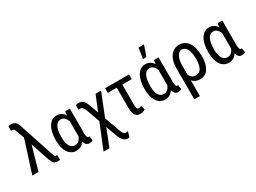

<svg xmlns="http://www.w3.org/2000/svg" viewBox="-50 -1578 3457 2591"><g transform="rotate(-30 1678.0 -282.5)"><path d="M118.2 -741.2C100.3 -741.2 86.3 -739.3 76.2 -735.4L75.7 -666L95.2 -667C105.6 -667 114.1 -663.3 120.6 -656C127.1 -648.7 133.3 -635.7 139.2 -617.2L181.2 -498L22.9 0H119.1L224.1 -369.1L319.8 -80.6C331.2 -48.7 343.8 -25.9 357.7 -12.2C371.5 1.5 392.3 8.3 419.9 8.3C431.6 8.3 442.9 6.3 453.6 2.4L451.7 -71.8C448.4 -70.8 443.4 -70.3 436.5 -70.3C428.1 -70.3 421.1 -73.5 415.8 -79.8C410.4 -86.2 405.3 -97.7 400.4 -114.3L221.2 -655.8C212.1 -686 199.2 -707.8 182.6 -721.2C166 -734.5 144.5 -741.2 118.2 -741.2Z M912.6 -528.3H839.8L833 -468.3C803.4 -514.8 762 -538.1 709 -538.1C655.6 -538.1 613.2 -512.5 581.8 -461.4C550.4 -410.3 534.7 -341.3 534.7 -254.4C534.7 -169.4 550.4 -104.1 581.8 -58.3C613.2 -12.6 655.4 10.3 708.5 10.3C762.9 10.3 804.9 -14 834.5 -62.5C845.9 -14 871.1 10.3 910.2 10.3C932 10.3 949.9 4.7 963.9 -6.3L953.6 -73.2C950.4 -71.6 946.5 -70.8 941.9 -70.8C922.7 -70.8 912.9 -94.2 912.6 -141.1ZM621.1 -244.1C621.1 -318.4 630.7 -373.5 649.9 -409.7C669.1 -445.8 696.3 -463.9 731.4 -463.9C772.5 -463.9 804.2 -436.7 826.7 -382.3V-143.6C805.2 -90.2 773.3 -63.5 731 -63.5C696.1 -63.5 669.1 -78.9 649.9 -109.6C630.7 -140.4 621.1 -185.2 621.1 -244.1Z M1051.3 -535.6C1036 -535.6 1021 -533.2 1006.3 -528.3L1005.9 -456.1L1034.2 -458.5C1063.8 -458.5 1088.1 -428.7 1106.9 -369.1L1173.3 -183.1L1016.6 202.6H1107.4L1214.8 -66.4L1273.4 96.7C1290.4 141.3 1307.7 171.8 1325.4 188.2C1343.2 204.7 1365.6 212.9 1392.6 212.9C1402.7 212.9 1410.5 210.4 1416 205.6L1439.9 128.4L1408.7 130.9H1399.4C1378.6 130.5 1360 106 1343.8 57.1L1258.8 -176.3L1399.9 -528.3H1313.5L1217.3 -291.5L1162.1 -441.9C1138 -504.4 1101.1 -535.6 1051.3 -535.6Z M1835.4 -455.1V-528.3H1462.9V-455.1H1602.1V-126.5C1604 -35.6 1637.2 9.8 1701.7 9.8C1732.9 9.8 1759.6 1.3 1781.7 -15.6L1761.7 -79.1C1750.3 -70.6 1738.3 -66.4 1725.6 -66.4C1700.8 -66.4 1688.5 -88.1 1688.5 -131.3V-455.1Z M2295.4 -528.3H2222.7L2215.8 -468.3C2186.2 -514.8 2144.9 -538.1 2091.8 -538.1C2038.4 -538.1 1996 -512.5 1964.6 -461.4C1933.2 -410.3 1917.5 -341.3 1917.5 -254.4C1917.5 -169.4 1933.2 -104.1 1964.6 -58.3C1996 -12.6 2038.2 10.3 2091.3 10.3C2145.7 10.3 2187.7 -14 2217.3 -62.5C2228.7 -14 2253.9 10.3 2293 10.3C2314.8 10.3 2332.7 4.7 2346.7 -6.3L2336.4 -73.2C2333.2 -71.6 2329.3 -70.8 2324.7 -70.8C2305.5 -70.8 2295.7 -94.2 2295.4 -141.1ZM2003.9 -244.1C2003.9 -318.4 2013.5 -373.5 2032.7 -409.7C2051.9 -445.8 2079.1 -463.9 2114.3 -463.9C2155.3 -463.9 2187 -436.7 2209.5 -382.3V-143.6C2188 -90.2 2156.1 -63.5 2113.8 -63.5C2078.9 -63.5 2051.9 -78.9 2032.7 -109.6C2013.5 -140.4 2003.9 -185.2 2003.9 -244.1ZM2127.4 -778.3 2101.1 -613.8H2155.8L2212.4 -778.3Z M2615.7 -538.1C2580.2 -538.1 2548.3 -527.7 2520 -506.8C2491.7 -486 2469.6 -456.3 2453.9 -417.7C2438.1 -379.2 2430.2 -334.5 2430.2 -283.7V203.1H2517.1V-42.5C2548 -7.6 2588.7 9.8 2639.2 9.8C2692.5 9.8 2734.4 -13.3 2764.6 -59.3C2794.9 -105.4 2810.1 -167 2810.1 -244.1C2810.1 -340.5 2793 -413.6 2758.8 -463.4C2724.6 -513.2 2676.9 -538.1 2615.7 -538.1ZM2517.1 -129.4V-275.9C2517.1 -330.2 2526.2 -375.2 2544.4 -410.6C2562.7 -446.1 2586.4 -463.9 2615.7 -463.9C2650.2 -463.9 2676.9 -445.9 2695.8 -409.9C2714.7 -373.9 2724.1 -322.1 2724.1 -254.4C2724.1 -190.3 2714.3 -142.5 2694.6 -111.1C2674.9 -79.7 2647.5 -64 2612.3 -64C2570 -64 2538.2 -85.8 2517.1 -129.4Z M3288.6 -528.3H3215.8L3209 -468.3C3179.4 -514.8 3138 -538.1 3085 -538.1C3031.6 -538.1 2989.2 -512.5 2957.8 -461.4C2926.4 -410.3 2910.6 -341.3 2910.6 -254.4C2910.6 -169.4 2926.4 -104.1 2957.8 -58.3C2989.2 -12.6 3031.4 10.3 3084.5 10.3C3138.8 10.3 3180.8 -14 3210.4 -62.5C3221.8 -14 3247.1 10.3 3286.1 10.3C3307.9 10.3 3325.8 4.7 3339.8 -6.3L3329.6 -73.2C3326.3 -71.6 3322.4 -70.8 3317.9 -70.8C3298.7 -70.8 3288.9 -94.2 3288.6 -141.1ZM2997.1 -244.1C2997.1 -318.4 3006.7 -373.5 3025.9 -409.7C3045.1 -445.8 3072.3 -463.9 3107.4 -463.9C3148.4 -463.9 3180.2 -436.7 3202.6 -382.3V-143.6C3181.2 -90.2 3149.3 -63.5 3106.9 -63.5C3072.1 -63.5 3045.1 -78.9 3025.9 -109.6C3006.7 -140.4 2997.1 -185.2 2997.1 -244.1Z"/></g></svg>

Font: Roboto Condensed
Style: Regular
Weight: 400
Designer: Google
Version: Version 2.134; 2016